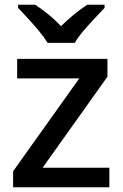

<svg xmlns="http://www.w3.org/2000/svg" viewBox="-20 -786 515 806"><path d="M439 0H35V-67L313 -457H52V-539H431V-464L159 -82H439ZM180 -606Q166 -629 144 -655.5Q122 -682 98 -708Q74 -734 56 -753V-766H128Q154 -749 182.5 -726Q211 -703 236 -676Q263 -703 291.5 -726Q320 -749 346 -766H419V-753Q401 -734 376.5 -708Q352 -682 329.5 -655.5Q307 -629 294 -606Z"/></svg>

Font: Noto Sans Thai Medium
Style: Regular
Weight: 500
Designer: Monotype Design Team
Foundry: Monotype Imaging Inc.
Version: Version 2.001